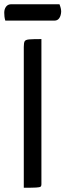

<svg xmlns="http://www.w3.org/2000/svg" viewBox="-69 -884 308 904"><path d="M43 0V-663Q43 -682 47 -689.5Q51 -697 68.5 -698.5Q86 -700 126 -700V-16Q126 -8 122 -5Q118 -2 101.5 -1Q85 0 43 0ZM-44 -787Q-47 -797 -48 -806Q-49 -815 -49 -824Q-49 -841 -40.5 -852.5Q-32 -864 -16 -864H211Q215 -854 217 -845.5Q219 -837 219 -829Q218 -810 210 -798.5Q202 -787 188 -787Z"/></svg>

Font: Yanone Kaffeesatz
Style: Regular
Weight: 400
Designer: Yanone (Cyrillic: Daniel Pouzeot, Huerta Tipografica, and Cyreal)
Foundry: Yanone
Version: Version 2.003